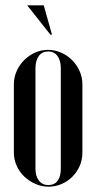

<svg xmlns="http://www.w3.org/2000/svg" viewBox="-20 -691 361 720"><path d="M160 -504Q186 -504 209.5 -493.5Q233 -483 250.5 -465.5Q268 -448 278.5 -424.5Q289 -401 289 -375V-118Q289 -92 279 -69Q269 -46 251.5 -28.5Q234 -11 211 -1Q188 9 162 9Q136 9 112.5 -1.5Q89 -12 71 -29Q53 -46 42.5 -69.5Q32 -93 32 -118V-375Q32 -401 42.5 -424.5Q53 -448 70.5 -465.5Q88 -483 111 -493.5Q134 -504 160 -504ZM161 -498Q138 -498 125.5 -481Q113 -464 113 -435V-58Q113 -30 126 -13.5Q139 3 161 3Q184 3 196 -13Q208 -29 208 -58V-435Q208 -464 195.5 -481Q183 -498 161 -498ZM169 -561 82 -671H144L175 -561Z"/></svg>

Font: Moniqa SemBd Narrow Display
Style: Regular
Weight: 600
Width: 4
Designer: Rajesh Rajput
Foundry: Rajesh Rajput
Version: Version 1.000